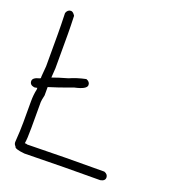

<svg xmlns="http://www.w3.org/2000/svg" viewBox="-122 -763 744 835"><g transform="rotate(20 250.0 -346.0)"><path d="M41 -352.1V-361.3Q41 -364.3 44.9 -408.2V-558.6Q44.9 -593.8 43 -654.3Q49.3 -671.9 64.5 -671.9Q74.2 -671.9 84 -656.2Q85.9 -604.5 85.9 -574.2V-414.1Q84 -385.7 83 -370.1Q110.8 -380.4 154.3 -392.6Q186.5 -407.2 228.5 -416Q246.1 -409.7 246.1 -394.5Q246.1 -375 191.4 -363.3Q123.5 -337.9 82 -325.7V-287.1Q76.2 -261.7 76.2 -253.9V-134.8Q76.2 -83 72.3 -62.5Q81.1 -62.5 84 -60.5Q258.3 -64.5 439.5 -64.5Q457 -58.1 457 -43Q457 -27.3 435.5 -23.4Q280.8 -23.4 85.9 -19.5Q39.1 -23.9 39.1 -35.2Q31.2 -42.5 31.2 -52.7Q35.2 -108.4 35.2 -144.5V-242.2Q35.2 -273.4 41 -298.8V-307.1Q34.2 -305.2 27.3 -304.7Q5.9 -308.1 5.9 -326.2Q5.9 -342.3 37.1 -349.6Q38.6 -351.1 41 -352.1Z"/></g></svg>

Font: CEF Fonts CJK Mono
Style: Regular
Weight: 400
Designer: PartyBoss (派对大魔王)
Version: Release 2.25